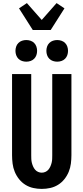

<svg xmlns="http://www.w3.org/2000/svg" viewBox="-20 -1214 540 1242"><path d="M250 8Q222 8 195 2Q168 -4 144.5 -18.5Q121 -33 103.5 -55Q86 -77 75.5 -102.5Q65 -128 61.5 -155.5Q58 -183 58 -210V-735H182V-210Q182 -198 182.5 -185.5Q183 -173 186 -161Q189 -149 194 -137.5Q199 -126 207 -116.5Q215 -107 226.5 -102Q238 -97 250 -97Q262 -97 273.5 -102Q285 -107 293 -116.5Q301 -126 306 -137.5Q311 -149 314 -161Q317 -173 317.5 -185.5Q318 -198 318 -210V-735H442V-210Q442 -183 438.5 -155.5Q435 -128 424.5 -102.5Q414 -77 396.5 -55Q379 -33 355.5 -18.5Q332 -4 305 2Q278 8 250 8ZM350 -815Q336 -815 322.5 -819.5Q309 -824 299 -834Q289 -844 284.5 -857.5Q280 -871 280 -885Q280 -899 284.5 -912.5Q289 -926 299 -936Q309 -946 322.5 -950.5Q336 -955 350 -955Q364 -955 377.5 -950.5Q391 -946 401 -936Q411 -926 415.5 -912.5Q420 -899 420 -885Q420 -871 415.5 -857.5Q411 -844 401 -834Q391 -824 377.5 -819.5Q364 -815 350 -815ZM150 -815Q136 -815 122.5 -819.5Q109 -824 99 -834Q89 -844 84.5 -857.5Q80 -871 80 -885Q80 -899 84.5 -912.5Q89 -926 99 -936Q109 -946 122.5 -950.5Q136 -955 150 -955Q164 -955 177.5 -950.5Q191 -946 201 -936Q211 -926 215.5 -912.5Q220 -899 220 -885Q220 -871 215.5 -857.5Q211 -844 201 -834Q191 -824 177.5 -819.5Q164 -815 150 -815ZM192 -1020 103 -1160 154 -1194 250 -1085 346 -1194 397 -1160 308 -1020Z"/></svg>

Font: Iosevka SS18 Extrabold
Style: Regular
Weight: 800
Monospace: yes
Designer: Belleve Invis
Foundry: Belleve Invis
Version: Version 25.1.1; ttfautohint (v1.8.4)